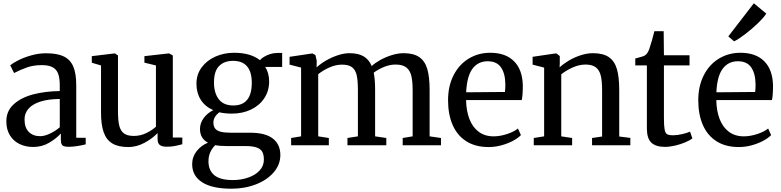

<svg xmlns="http://www.w3.org/2000/svg" viewBox="-20 -882 4744 1166"><path d="M343 -329V-361.5Q343 -406.5 333.5 -433.2Q324 -460 300.2 -473.2Q276.5 -486.5 233.5 -486.5Q184 -486.5 144.5 -472.8Q105 -459 65.5 -438.5L42 -485.5Q56.5 -498 90 -515.2Q123.5 -532.5 168.8 -545.5Q214 -558.5 260.5 -558.5Q328.5 -558.5 368 -539Q407.5 -519.5 425.2 -477.5Q443 -435.5 443 -365.5V-45.5L500.5 -45V-5.5Q480.5 0 451 4.8Q421.5 9.5 398.5 9.5Q379.5 9.5 369.2 6.2Q359 3 354.2 -6.5Q349.5 -16 349.5 -35.5V-71.5Q323 -41.5 279.2 -15.5Q235.5 10.5 181 10.5Q136.5 10.5 99.5 -7Q62.5 -24.5 40.5 -59.8Q18.5 -95 18.5 -145.5Q18.5 -208.5 63.8 -249.2Q109 -290 182.2 -309Q255.5 -328 343 -329ZM343 -109V-281Q273.5 -280.5 225.2 -265Q177 -249.5 153 -221.8Q129 -194 129 -157.5Q129 -106.5 155 -80.8Q181 -55 223.5 -55Q250.5 -55 283.2 -70.5Q316 -86 343 -109Z M937 -37.5V-74Q905.5 -40.5 857.5 -14.8Q809.5 11 759.5 11Q698.5 11 662.2 -10.8Q626 -32.5 609.8 -78.2Q593.5 -124 593.5 -198V-484.5L537.5 -501V-541L674.5 -557.5H678.5L696.5 -545V-204Q696.5 -149.5 704.5 -118Q712.5 -86.5 733.2 -71.5Q754 -56.5 792.5 -56.5Q832 -56.5 867 -73.2Q902 -90 927 -112.5V-484.5L857 -501.5V-541L1003.5 -557.5H1008L1029.5 -545V-47L1087.5 -46.5L1087 -6Q1059 1.5 1038.8 5.2Q1018.5 9 992 9Q964 9 950.5 -1.5Q937 -12 937 -37.5Z M1147 115Q1147 70 1174.8 35.2Q1202.5 0.5 1243 -15.5Q1194.5 -41 1194.5 -99Q1194.5 -134.5 1217.2 -165.2Q1240 -196 1275 -213Q1224.5 -235.5 1198.8 -276.8Q1173 -318 1173 -373.5Q1173 -430.5 1205 -473.2Q1237 -516 1289.2 -538.8Q1341.5 -561.5 1401 -561.5Q1502 -561.5 1558.5 -516.5Q1566 -526 1582.2 -536.2Q1598.5 -546.5 1620.2 -553.5Q1642 -560.5 1664.5 -560.5H1693.5V-475.5H1590.5Q1601.5 -459.5 1608 -436.8Q1614.5 -414 1614.5 -388Q1614.5 -330 1585 -285.5Q1555.5 -241 1504 -216.5Q1452.5 -192 1388 -192Q1347.5 -192 1311.5 -200Q1276 -172 1276 -138.5Q1276 -115 1286.5 -101.5Q1297 -88 1320 -82Q1343 -76 1382 -76H1499.5Q1591.5 -76 1637 -40.5Q1682.5 -5 1682.5 59.5Q1682.5 117.5 1642.5 164.2Q1602.5 211 1534.5 237.5Q1466.5 264 1385 264Q1268.5 264 1207.8 225Q1147 186 1147 115ZM1509 -379Q1509 -446 1480.2 -479.2Q1451.5 -512.5 1395.5 -512.5Q1341.5 -512.5 1310.5 -481Q1279.5 -449.5 1279.5 -381.5Q1279.5 -317.5 1308.5 -279.5Q1337.5 -241.5 1397 -241.5Q1509 -241.5 1509 -379ZM1582.5 87.5Q1582.5 59 1573.5 41.2Q1564.5 23.5 1540 14.2Q1515.5 5 1471 5H1357.5Q1314 5 1287 -0.5Q1246 40.5 1246 97Q1246 153 1281.8 182.2Q1317.5 211.5 1394 211.5Q1444 211.5 1487.2 196.5Q1530.5 181.5 1556.5 153.5Q1582.5 125.5 1582.5 87.5Z M1748 0V-44L1808.5 -54V-471.5L1738.5 -489.5V-537L1877 -557.5L1895.5 -548L1903.5 -512.5L1902.5 -472.5Q1924.5 -493.5 1958.5 -513.5Q1992.5 -533.5 2030.8 -546.2Q2069 -559 2102 -559Q2155.5 -559 2188 -540Q2220.5 -521 2237.5 -481Q2257 -499.5 2289.2 -517.5Q2321.5 -535.5 2359 -547.2Q2396.5 -559 2431 -559Q2491.5 -559 2526 -535.2Q2560.5 -511.5 2574.8 -463.2Q2589 -415 2589 -335.5V-54L2658 -44V0H2425.5V-44L2486 -54V-332Q2486 -388.5 2477.8 -422Q2469.5 -455.5 2447 -472.8Q2424.5 -490 2382 -490Q2347.5 -490 2312 -475.5Q2276.5 -461 2249.5 -440.5Q2258 -401 2258 -335V-54L2326 -44V0H2090V-44L2153.5 -54V-334Q2153.5 -391.5 2146.5 -424Q2139.5 -456.5 2118.8 -473Q2098 -489.5 2057 -489.5Q2020 -489.5 1981.5 -472.8Q1943 -456 1912.5 -431.5V-54L1977 -44V0Z M2701 -273Q2701 -359 2734.2 -424.5Q2767.5 -490 2826 -525.8Q2884.5 -561.5 2957.5 -561.5Q3050 -561.5 3101.2 -510.5Q3152.5 -459.5 3155 -364.5Q3155 -302.5 3148.5 -274.5H2810.5Q2811.5 -209.5 2830.5 -159.8Q2849.5 -110 2886.8 -82Q2924 -54 2977.5 -54Q3017 -54 3059.2 -68Q3101.5 -82 3125.5 -101.5L3143.5 -61.5Q3125.5 -43 3094 -26.2Q3062.5 -9.5 3024 0.8Q2985.5 11 2947 11Q2866.5 11 2811.2 -24.5Q2756 -60 2728.5 -124Q2701 -188 2701 -273ZM3046.5 -323.5Q3049 -347 3049 -368Q3048.5 -435 3022.8 -472.5Q2997 -510 2941.5 -510Q2883.5 -510 2849.5 -464.8Q2815.5 -419.5 2811 -321.5Z M3284.5 -54V-471.5L3214.5 -489.5V-537L3353 -557.5H3359.5L3379.5 -541.5V-500L3378.5 -473Q3401 -494 3434 -513.8Q3467 -533.5 3505.8 -546.2Q3544.5 -559 3581 -559Q3642.5 -559 3677.2 -535.2Q3712 -511.5 3726.2 -463.2Q3740.5 -415 3740.5 -335V-53L3808 -44.5V0H3575.5V-44L3636.5 -53V-334Q3636.5 -390.5 3628.2 -423.5Q3620 -456.5 3598.2 -473.2Q3576.5 -490 3535.5 -490Q3498 -490 3459 -472.8Q3420 -455.5 3388.5 -431V-54L3454.5 -44V0H3221.5V-44Z M3908.5 -102V-485H3838V-527L3850.5 -530Q3888 -539.5 3896.5 -545.5Q3905.5 -551.5 3911 -559.8Q3916.5 -568 3922.5 -583Q3928.5 -599.5 3938.8 -635.2Q3949 -671 3954 -692.5H4010.5L4012 -546.5H4167.5V-485H4012V-168Q4012 -117.5 4016.2 -95.5Q4020.5 -73.5 4031.2 -67Q4042 -60.5 4067.5 -60.5Q4092.5 -60.5 4123 -67.5Q4153.5 -74.5 4170.5 -82.5L4185 -41.5Q4169.5 -29.5 4141.2 -17.5Q4113 -5.5 4079.8 2.2Q4046.5 10 4017.5 10Q3963 10 3935.8 -15.5Q3908.5 -41 3908.5 -102Z M4220.5 -273Q4220.5 -359 4253.8 -424.5Q4287 -490 4345.5 -525.8Q4404 -561.5 4477 -561.5Q4569.5 -561.5 4620.8 -510.5Q4672 -459.5 4674.5 -364.5Q4674.5 -302.5 4668 -274.5H4330Q4331 -209.5 4350 -159.8Q4369 -110 4406.2 -82Q4443.5 -54 4497 -54Q4536.5 -54 4578.8 -68Q4621 -82 4645 -101.5L4663 -61.5Q4645 -43 4613.5 -26.2Q4582 -9.5 4543.5 0.8Q4505 11 4466.5 11Q4386 11 4330.8 -24.5Q4275.5 -60 4248 -124Q4220.5 -188 4220.5 -273ZM4566 -323.5Q4568.5 -347 4568.5 -368Q4568 -435 4542.2 -472.5Q4516.5 -510 4461 -510Q4403 -510 4369 -464.8Q4335 -419.5 4330.5 -321.5ZM4437.5 -631.5 4403 -661 4558 -862 4633.5 -799.5Q4619 -776 4582.5 -740.8Q4546 -705.5 4505.2 -674.5Q4464.5 -643.5 4439 -631.5Z"/></svg>

Font: Merriweather 12pt
Style: Regular
Weight: 400
Designer: Eben Sorkin
Foundry: Eben Sorkin
Version: Version 2.100